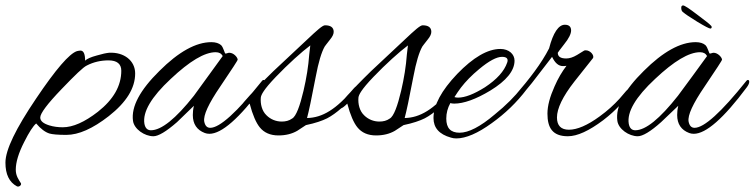

<svg xmlns="http://www.w3.org/2000/svg" viewBox="-120 -496 2775 706"><path d="M377 -226C377 -273 336 -305 281 -302C271 -301 256 -298 236 -292C214 -286 200 -280 193 -273C193 -298 187 -310 176 -310C172 -310 168 -309 163 -308C135 -299 85 -241 13 -134C-62 -23 -100 55 -100 102C-100 145 -86 174 -58 189C-51 193 -40 185 -43 178C-51 165 -62 151 -62 128C-62 101 -52 67 -31 26C-13 -10 2 -33 13 -42C30 -22 46 -10 62 -5C72 -2 93 0 124 0C169 0 221 -23 280 -69C345 -120 377 -172 377 -226ZM326 -236C326 -180 297 -130 240 -85C191 -47 148 -28 111 -28C94 -28 77 -30 61 -35C39 -42 28 -51 28 -64C28 -79 54 -114 107 -169C156 -220 186 -249 199 -255C224 -268 251 -274 279 -274C310 -274 326 -261 326 -236Z M845 -175C851 -183 854 -190 854 -195C854 -200 852 -202 849 -202C847 -202 845 -201 843 -198C751 -83 688 -26 653 -26C641 -26 634 -34 631 -49C627 -72 647 -115 690 -178C733 -242 755 -275 754 -277C753 -286 739 -302 723 -302C718 -302 714 -299 709 -299C706 -299 702 -321 693 -330C685 -337 673 -341 657 -341C601 -341 537 -306 466 -235C395 -165 362 -104 369 -52C373 -21 412 5 444 5C462 5 491 -12 531 -47L593 -107C590 -94 589 -83 589 -73C589 -40 604 -18 633 -7C638 -5 644 -4 650 -4C695 -4 760 -61 845 -175ZM699 -290 593 -144C526 -59 473 -17 435 -17C422 -17 414 -25 411 -41C404 -84 436 -139 508 -206C577 -271 632 -304 673 -304C686 -304 694 -299 699 -290Z M1191 -156C1195 -161 1200 -168 1200 -175C1200 -178 1199 -180 1194 -180C1188 -180 1183 -173 1180 -170C1117 -94 1065 -63 1009 -62C1015 -84 1026 -135 1041 -214C1051 -267 1062 -304 1074 -325C1075 -326 1081 -335 1094 -351C1103 -362 1107 -371 1107 -379C1107 -395 1096 -403 1075 -403C1066 -403 1046 -385 1011 -352L885 -234C806 -157 773 -116 773 -116C770 -113 768 -109 768 -105C768 -92 778 -95 798 -115C809 -73 822 -44 835 -28C851 -8 874 2 904 2C931 2 954 -4 973 -15L1005 -36C1039 -43 1065 -52 1083 -61C1117 -79 1153 -111 1191 -156ZM1021 -329 1017 -295C1014 -253 1007 -209 996 -162C983 -107 969 -68 954 -60C943 -52 930 -49 916 -49C895 -49 875 -57 860 -72C843 -88 837 -114 839 -137C840 -147 849 -166 894 -213C939 -260 990 -306 1021 -329Z M1550 -156C1554 -161 1559 -168 1559 -175C1559 -178 1558 -180 1553 -180C1547 -180 1542 -173 1539 -170C1476 -94 1424 -63 1368 -62C1374 -84 1385 -135 1400 -214C1410 -267 1421 -304 1433 -325C1434 -326 1440 -335 1453 -351C1462 -362 1466 -371 1466 -379C1466 -395 1455 -403 1434 -403C1425 -403 1405 -385 1370 -352L1244 -234C1165 -157 1132 -116 1132 -116C1129 -113 1127 -109 1127 -105C1127 -92 1137 -95 1157 -115C1168 -73 1181 -44 1194 -28C1210 -8 1233 2 1263 2C1290 2 1313 -4 1332 -15L1364 -36C1398 -43 1424 -52 1442 -61C1476 -79 1512 -111 1550 -156ZM1380 -329 1376 -295C1373 -253 1366 -209 1355 -162C1342 -107 1328 -68 1313 -60C1302 -52 1289 -49 1275 -49C1254 -49 1234 -57 1219 -72C1202 -88 1196 -114 1198 -137C1199 -147 1208 -166 1253 -213C1298 -260 1349 -306 1380 -329Z M1817 -168C1822 -175 1825 -180 1825 -185C1825 -189 1823 -191 1819 -191C1814 -191 1809 -187 1803 -179C1774 -142 1740 -108 1699 -75C1646 -30 1603 -8 1570 -8C1537 -8 1521 -25 1521 -60C1521 -80 1526 -99 1536 -117C1539 -116 1544 -115 1550 -115C1585 -115 1630 -131 1683 -163C1742 -199 1772 -236 1772 -273C1772 -297 1751 -316 1720 -316C1673 -316 1620 -285 1561 -224C1503 -163 1474 -109 1474 -62C1474 -26 1495 -2 1538 10C1544 12 1551 13 1558 13C1593 13 1637 -6 1688 -43C1737 -78 1780 -119 1817 -168ZM1745 -266C1734 -234 1707 -204 1663 -175C1623 -150 1590 -137 1564 -137C1559 -137 1554 -138 1551 -139C1559 -152 1567 -163 1575 -174C1592 -196 1614 -219 1642 -242C1678 -272 1706 -287 1726 -287C1743 -287 1750 -280 1745 -266Z M2190 -144C2197 -152 2199 -159 2199 -162C2199 -167 2196 -169 2192 -169C2189 -169 2185 -164 2182 -161L2158 -133C2137 -110 2114 -89 2085 -68C2040 -35 2002 -19 1972 -19C1943 -19 1928 -34 1928 -64C1928 -97 1949 -141 1992 -196L2061 -283C2065 -294 2050 -311 2034 -311C2032 -311 2030 -311 2028 -310L2002 -294C1987 -285 1974 -281 1962 -281C1941 -281 1931 -288 1931 -302C1931 -303 1939 -313 1955 -334C1972 -355 1980 -372 1980 -384C1980 -398 1972 -405 1957 -405C1934 -405 1914 -376 1899 -318C1871 -263 1827 -206 1776 -147C1771 -141 1767 -136 1764 -131C1761 -126 1759 -122 1759 -118C1759 -115 1760 -114 1764 -114C1771 -114 1795 -140 1836 -191L1910 -287C1921 -264 1934 -253 1950 -253C1954 -253 1958 -253 1963 -254C1947 -233 1932 -208 1919 -178C1902 -140 1893 -107 1893 -78C1893 -27 1911 5 1968 5C2003 5 2046 -15 2098 -54C2124 -74 2142 -91 2158 -108Z M2626 -175C2632 -183 2635 -190 2635 -195C2635 -200 2633 -202 2630 -202C2628 -202 2626 -201 2624 -198C2532 -83 2469 -26 2434 -26C2422 -26 2415 -34 2412 -49C2408 -72 2428 -115 2471 -178C2514 -242 2536 -275 2535 -277C2534 -286 2519 -302 2504 -302C2499 -302 2495 -299 2490 -299C2487 -299 2483 -321 2474 -330C2466 -337 2454 -341 2438 -341C2382 -341 2318 -306 2247 -235C2176 -165 2143 -104 2150 -52C2154 -21 2193 5 2225 5C2243 5 2272 -12 2311 -47L2374 -107C2371 -94 2370 -83 2370 -73C2370 -40 2385 -18 2414 -7C2419 -5 2425 -4 2431 -4C2476 -4 2541 -61 2626 -175ZM2480 -290C2445 -241 2409 -193 2373 -144C2306 -59 2254 -17 2216 -17C2203 -17 2195 -25 2192 -41C2185 -84 2217 -139 2289 -206C2358 -271 2413 -304 2454 -304C2467 -304 2475 -299 2480 -290ZM2497 -397C2497 -398 2496 -400 2495 -401C2489 -408 2472 -421 2444 -442C2414 -465 2397 -476 2392 -476C2387 -476 2385 -473 2385 -467C2385 -460 2387 -454 2392 -451C2399 -445 2416 -433 2444 -416C2472 -399 2488 -391 2492 -391C2495 -391 2497 -393 2497 -397Z"/></svg>

Font: AlexBrush
Style: Regular
Weight: 400
Designer: Robert E. Leuschke
Foundry: Robert E. Leuschke
Version: Version 1.001